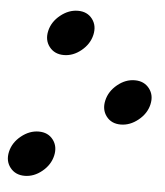

<svg xmlns="http://www.w3.org/2000/svg" viewBox="-48 -584 617 720"><g transform="rotate(5 260.0 -224.0)"><path d="M506.5 -275Q526 -250 518 -215Q510 -180 479 -155Q448 -130 413 -130Q378 -130 359 -155Q340 -180 348 -215Q356 -250 386.5 -275Q417 -300 452 -300Q487 -300 506.5 -275ZM164 -52Q183 -27 175 8Q167 43 136.5 68Q106 93 71 93Q36 93 16.5 68Q-3 43 5 8Q13 -27 44 -52Q75 -77 110 -77Q145 -77 164 -52ZM271 -516Q290 -491 282 -456Q274 -421 243.5 -396Q213 -371 178 -371Q143 -371 123.5 -396Q104 -421 112 -456Q120 -491 151 -516Q182 -541 217 -541Q252 -541 271 -516Z"/></g></svg>

Font: Miedinger
Style: Bold-Italic
Weight: 700
Italic angle: -13°
Version: Version 001.000